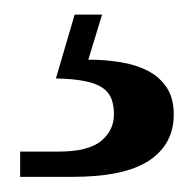

<svg xmlns="http://www.w3.org/2000/svg" viewBox="-20 -31 257 260"><path d="M81.1 -11.2H118.2L99.6 49.8Q122.1 49.8 143.1 53.2Q164.1 56.6 180.2 64.9Q196.3 73.2 205.8 87.6Q215.3 102.1 215.3 124Q215.3 164.1 182.1 186.3Q148.9 208.5 77.6 208.5H7.3V174.3H58.6Q99.6 174.3 116.9 159.9Q134.3 145.5 134.3 124Q134.3 112.3 131.1 103.3Q127.9 94.2 119.1 88.1Q110.4 82 95 78.9Q79.6 75.7 55.7 75.2Z"/></svg>

Font: Arian Grqi
Style: Regular
Weight: 400
Designer: Ruben Hakobyan (Tarumian)
Foundry: Ruben Hakobyan (Tarumian)
Version: Version 1.003